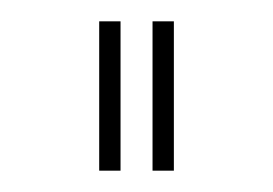

<svg xmlns="http://www.w3.org/2000/svg" viewBox="-20 -730 256 180"><path d="M93 -570H73V-710H93ZM143 -570H123V-710H143Z"/></svg>

Font: Raleway
Style: Thin
Weight: 100
Designer: Matt McInerney, Pablo Impallari, Rodrigo Fuenzalida
Foundry: Matt McInerney, Pablo Impallari, Rodrigo Fuenzalida
Version: Version 3.000